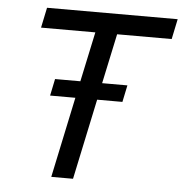

<svg xmlns="http://www.w3.org/2000/svg" viewBox="-50 -724 736 772"><g transform="rotate(5 318.0 -338.0)"><path d="M341.8 -325.2 272.9 0H185.1L253.9 -325.2H151.9L166 -393.1H268.1L311 -594.2H91.8L108.9 -675.8H636.2L619.1 -594.2H398.9L356 -393.1H458L443.8 -325.2Z"/></g></svg>

Font: Lorenzo Sans
Style: Italic
Weight: 400
Italic angle: -12°
Foundry: Intel Corporation
Version: Version 1.00; ttfautohint (v1.5)